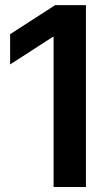

<svg xmlns="http://www.w3.org/2000/svg" viewBox="-20 -748 423 768"><path d="M323.7 -727.5V0H194.3V-600.6H191.4L20.5 -490.2V-611.3L200.7 -727.5Z"/></svg>

Font: Inter Display Semi Bold
Style: Regular
Weight: 600
Designer: Rasmus Andersson
Foundry: rsms
Version: Version 4.000;git-37864ae